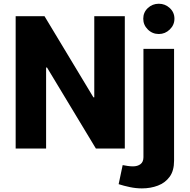

<svg xmlns="http://www.w3.org/2000/svg" viewBox="-20 -810 1036 1047"><path d="M761.2 -708Q761.2 -742.7 786.1 -766.1Q811 -789.6 846.2 -789.6Q880.4 -789.6 905.8 -766.1Q931.2 -742.7 931.2 -708Q931.2 -673.8 905.8 -649.2Q880.4 -624.5 846.2 -624.5Q811 -624.5 786.1 -649.2Q761.2 -673.8 761.2 -708ZM627 194.3 648.9 90.3Q661.1 92.8 676.5 95Q691.9 97.2 704.6 97.2Q730.5 97.2 746.3 85Q762.2 72.8 762.2 47.4V-543.5H929.2V66.9Q929.2 121.1 905 154.1Q880.9 187 841.1 202.1Q801.3 217.3 753.9 217.3Q721.2 217.3 688.5 210.4Q655.8 203.6 627 194.3ZM494.1 -721.7H660.6V0H502.9L236.3 -441.9H231.4V0H65.4V-721.7H222.7L489.3 -279.3H494.1Z"/></svg>

Font: Estedad-FD ExtraBold
Style: Regular
Weight: 800
Designer: Amin Abedi
Version: Version 7.3